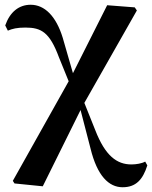

<svg xmlns="http://www.w3.org/2000/svg" viewBox="-20 -568 640 808"><path d="M591 112C577 120 553 124 533 124C472 124 423 88 381 -20L335 -135L556 -524L547 -537L431 -546L287 -260L244 -409C216 -500 168 -548 109 -548C60 -548 22 -518 2 -461L13 -439C32 -447 51 -452 87 -452C154 -452 189 -432 228 -327L269 -226L34 193L41 204L160 216L319 -105L361 57C389 172 438 220 496 220C552 220 581 188 600 128Z"/></svg>

Font: Source Han Serif
Style: Bold
Weight: 700
Designer: Ryoko NISHIZUKA 西塚涼子 (kana & ideographs); Frank Grießhammer (Latin, Greek & Cyrillic); Wenlong ZHANG 张文龙 (bopomofo); San
Foundry: Adobe Systems Incorporated
Version: Version 1.001;PS 1.001;hotconv 16.6.54;makeotf.lib2.5.65590